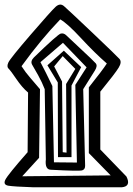

<svg xmlns="http://www.w3.org/2000/svg" viewBox="-28 -756 576 833"><path d="M118.2 56.6Q33.2 53.7 8.8 49.8Q-15.6 45.9 -4.9 23.9Q5.9 2 91.8 -95.7L93.8 -354.5Q67.4 -377 43 -413.1Q18.6 -449.2 9.3 -458Q0 -466.8 8.3 -484.9Q16.6 -502.9 105 -605.5Q193.4 -708 212.9 -726.1Q232.4 -744.1 249.5 -729.5Q266.6 -714.8 372.6 -614.3Q478.5 -513.7 490.2 -500.5Q502 -487.3 486.8 -462.4Q471.7 -437.5 407.2 -358.4V-107.4L520.5 9.8Q542 52.7 500 56.6ZM452.1 4.9 357.4 -91.8V-377Q418 -453.1 435.5 -480.5Q383.8 -525.4 324.2 -589.8Q264.6 -654.3 233.4 -671.9Q190.4 -627 149.9 -578.1Q109.4 -529.3 65.4 -468.8Q83 -441.4 104.5 -417Q126 -392.6 145.5 -369.1L141.6 -71.3L68.4 8.8ZM193.4 -19.5Q166 -19.5 170.9 -64.5L166 -369.1Q154.3 -399.4 137.7 -429.2Q121.1 -459 111.8 -474.6Q102.5 -490.2 119.1 -506.8Q222.7 -607.4 235.8 -610.4Q249 -613.3 259.8 -602.5Q270.5 -591.8 324.2 -542Q377.9 -492.2 387.2 -481.4Q396.5 -470.7 383.8 -450.2L333 -369.1Q340.8 -53.7 341.3 -37.6Q341.8 -21.5 329.1 -17.1Q316.4 -12.7 193.4 -19.5ZM305.7 -50.8 298.8 -387.7 347.7 -463.9 245.1 -570.3 147.5 -486.3Q169.9 -444.3 199.2 -382.8L206.1 -51.8ZM223.6 -74.2 222.7 -398.4 177.7 -472.7 249 -536.1 324.2 -464.8 282.2 -384.8V-74.2ZM260.7 -93.8 258.8 -391.6 298.8 -457 244.1 -512.7 207 -467.8 241.2 -402.3 244.1 -95.7Z"/></svg>

Font: JasonHandwriting4
Style: Regular
Weight: 400
Version: Version 1.01.21